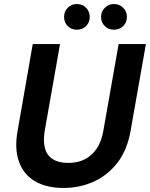

<svg xmlns="http://www.w3.org/2000/svg" viewBox="-20 -918 742 950"><path d="M294 12Q210 12 153.5 -21Q97 -54 74 -117.5Q51 -181 67 -270L142 -700H277L201 -269Q193 -220 202.5 -184.5Q212 -149 241 -130.5Q270 -112 318 -112Q364 -112 399 -129.5Q434 -147 458 -182Q482 -217 491 -269L567 -700H702L626 -270Q609 -174 560 -111.5Q511 -49 442 -18.5Q373 12 294 12ZM360 -771Q333 -771 315 -789Q297 -807 297 -834Q297 -861 315 -879.5Q333 -898 360 -898Q388 -898 406 -879.5Q424 -861 424 -834Q424 -807 406 -789Q388 -771 360 -771ZM544 -771Q517 -771 498.5 -789Q480 -807 480 -834Q480 -861 498.5 -879.5Q517 -898 544 -898Q571 -898 589.5 -879.5Q608 -861 608 -834Q608 -807 589.5 -789Q571 -771 544 -771Z"/></svg>

Font: DM Sans
Style: Bold Italic
Weight: 700
Italic angle: -10°
Designer: Colophon Foundry, Jonny Pinhorn
Foundry: Colophon Foundry
Version: Version 4.004;gftools[0.9.30]